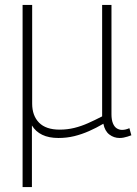

<svg xmlns="http://www.w3.org/2000/svg" viewBox="-20 -552 560 782"><path d="M72 210V-532H111V-130Q111 -81 139 -52.5Q167 -24 223 -24Q254 -24 282.5 -31Q311 -38 339 -50.5Q367 -63 396 -78V-532H434V-87Q434 -64 440 -49.5Q446 -35 456 -29Q466 -23 477 -23Q492 -23 507 -30L515 -1Q507 2 499 4.5Q491 7 483 8.5Q475 10 467 10Q444 10 425.5 -4Q407 -18 401 -48Q372 -31 342.5 -18Q313 -5 282.5 2.5Q252 10 218 10Q179 10 152 -3Q125 -16 110 -41V210Z"/></svg>

Font: Georama ExtraCondensed Thin ExtraLight
Style: Regular
Weight: 250
Version: Version 1.001